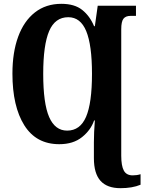

<svg xmlns="http://www.w3.org/2000/svg" viewBox="-20 -744 755 1004"><path d="M471 83V0Q471 -51 476 -114H472Q455 -64 409 -27Q363 10 290 10Q169 10 107 -89Q45 -188 45 -359Q45 -470 75 -552Q105 -634 162.5 -679Q220 -724 301 -724Q370 -724 410 -692Q450 -660 472 -607H476L491 -714H691V-661H663Q637 -661 625.5 -646Q614 -631 614 -591V70Q614 123 627.5 148Q641 173 674 173Q696 173 715 167V222Q672 240 610 240Q540 240 505.5 201.5Q471 163 471 83ZM461 -358Q461 -508 431 -581Q401 -654 337 -654Q268 -654 237 -581.5Q206 -509 206 -358Q206 -203 237 -132Q268 -61 331 -61Q399 -61 430 -133Q461 -205 461 -358Z"/></svg>

Font: Noto Serif CondExtraBold
Style: Regular
Weight: 800
Width: 3
Designer: Monotype Design Team
Foundry: Monotype Imaging Inc.
Version: Version 1.001